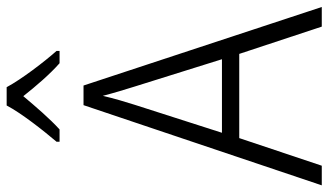

<svg xmlns="http://www.w3.org/2000/svg" viewBox="-225 -762 987 577"><g transform="rotate(-90 268.5 -473.5)"><path d="M295 -947H240C217 -903 165 -837 131 -797V-788H168C200 -817 237 -860 268 -897C298 -859 334 -817 367 -788H404V-797C372 -833 319 -902 295 -947ZM477 0H536L300 -716H241L0 0H59L142 -248H395ZM297 -562 379 -300H158L242 -562C251 -590 261 -624 269 -658C277 -627 289 -587 297 -562Z"/></g></svg>

Font: Noto Sans SemiCondensed Light
Style: Regular
Weight: 300
Width: 4
Designer: Monotype Design Team
Foundry: Monotype Imaging Inc.
Version: Version 2.013